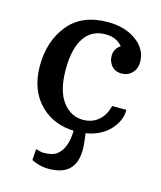

<svg xmlns="http://www.w3.org/2000/svg" viewBox="-107 -584 729 867"><g transform="rotate(15 257.0 -150.5)"><path d="M329.1 83Q329.1 204.6 202.1 204.6Q173.8 204.6 150.4 196.8Q127 189 121.6 185.1L125 133.3Q149.4 140.6 162.1 140.6Q201.2 140.6 221.7 126Q265.1 94.7 267.1 9.3Q174.8 5.9 114.7 -51.3Q43.9 -118.7 43.9 -234.4Q43.9 -350.1 106.7 -427.5Q169.4 -504.9 291 -504.9Q370.6 -504.9 423.8 -466.3Q477.1 -427.7 477.1 -366.7Q477.1 -336.9 457.8 -316.7Q438.5 -296.4 408.7 -296.4Q366.2 -296.4 350.1 -335.9Q345.2 -347.7 345.2 -361.8Q345.2 -395.5 374 -414.6Q345.7 -448.7 294.9 -448.7Q199.7 -448.7 170.9 -340.3Q161.1 -302.2 161.1 -249Q161.1 -149.9 199.2 -99.6Q237.3 -49.3 294.4 -49.3Q336.4 -49.3 365.7 -73.7Q395 -98.1 406.2 -143.6H473.1Q473.1 -91.8 432.4 -48.6Q391.6 -5.4 321.8 6.3Q329.1 47.4 329.1 83Z"/></g></svg>

Font: Arbutus Slab
Style: Regular
Weight: 400
Designer: Karolina Lach
Foundry: Karolina Lach
Version: Version 1.001; ttfautohint (v0.92) -l 10 -r 16 -G 200 -x 7 -